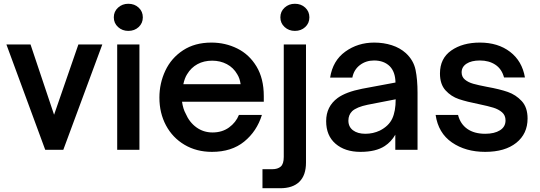

<svg xmlns="http://www.w3.org/2000/svg" viewBox="-20 -795 2864 1019"><path d="M316 0H220L14 -559H142L267 -186L396 -559H523Z M720 0H602V-559H720ZM584 -703Q584 -734 606.5 -754.5Q629 -775 661 -775Q694 -775 716 -754.5Q738 -734 738 -703Q738 -672 716 -651.5Q694 -631 661 -631Q629 -631 606.5 -651.5Q584 -672 584 -703Z M826 -277Q826 -353 857.5 -420Q889 -487 951.5 -528Q1014 -569 1102 -569Q1176 -569 1239.5 -537.5Q1303 -506 1341.5 -442Q1380 -378 1380 -285V-255H946Q952 -216 965 -193Q985 -146 1022.5 -119Q1060 -92 1108 -92Q1159 -92 1195.5 -118.5Q1232 -145 1248 -185H1370Q1343 -98 1276 -43.5Q1209 11 1105 11Q1023 11 959.5 -26.5Q896 -64 861 -129.5Q826 -195 826 -277ZM1257 -348Q1253 -379 1239 -401Q1219 -436 1184 -454.5Q1149 -473 1106 -473Q1062 -473 1028 -454.5Q994 -436 973 -401Q960 -381 953 -348Z M1373 204V103H1425Q1454 103 1470 89Q1486 75 1486 38V-559H1604V68Q1604 135 1569 169.5Q1534 204 1467 204ZM1468 -703Q1468 -734 1490.5 -754.5Q1513 -775 1545 -775Q1578 -775 1600 -754.5Q1622 -734 1622 -703Q1622 -672 1600 -651.5Q1578 -631 1545 -631Q1513 -631 1490.5 -651.5Q1468 -672 1468 -703Z M1711 -152Q1711 -230 1772 -275Q1816 -307 1902 -324L2079 -357Q2078 -413 2049 -443Q2018 -474 1965 -474Q1922 -474 1890 -449.5Q1858 -425 1850 -383H1732Q1746 -473 1812.5 -521Q1879 -569 1966 -569Q2016 -569 2059.5 -555Q2103 -541 2134 -513Q2175 -475 2185.5 -424Q2196 -373 2196 -303V0H2078V-80Q2056 -42 2022 -20Q1975 11 1893 11Q1811 11 1761 -32Q1711 -75 1711 -152ZM1996 -102Q2043 -126 2061.5 -165Q2080 -204 2080 -268L1931 -239Q1873 -227 1849 -205Q1829 -185 1829 -155Q1829 -122 1853.5 -103.5Q1878 -85 1919 -85Q1960 -85 1996 -102Z M2292 -185H2411Q2423 -137 2460 -111Q2497 -85 2555 -85Q2604 -85 2633.5 -103.5Q2663 -122 2663 -156Q2663 -183 2644.5 -199Q2626 -215 2598.5 -223.5Q2571 -232 2523 -242Q2457 -255 2415.5 -269Q2374 -283 2344.5 -315.5Q2315 -348 2315 -405Q2315 -485 2375 -527Q2435 -569 2527 -569Q2623 -569 2687 -520Q2751 -471 2766 -384H2655Q2643 -429 2609 -451.5Q2575 -474 2527 -474Q2482 -474 2456 -457Q2430 -440 2430 -411Q2430 -387 2447.5 -372.5Q2465 -358 2491.5 -350.5Q2518 -343 2565 -334Q2632 -322 2675 -307Q2718 -292 2749 -258.5Q2780 -225 2780 -166Q2780 -85 2720 -37Q2660 11 2555 11Q2451 11 2378.5 -39Q2306 -89 2292 -185Z"/></svg>

Font: Open Sauce One SemiBold
Style: Regular
Weight: 600
Designer: Alfredo Marco Pradil
Foundry: Creative Sauce Fz LLC
Version: Version 1.477